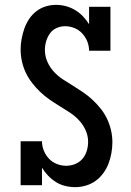

<svg xmlns="http://www.w3.org/2000/svg" viewBox="-20 -763 540 791"><path d="M290 8Q269 8 248.5 3Q228 -2 210.5 -13Q193 -24 178.5 -39Q164 -54 153 -72V0H65V-181H153Q153 -161 160.5 -142.5Q168 -124 181.5 -109.5Q195 -95 214 -87.5Q233 -80 253 -80Q271 -80 289 -87Q307 -94 319.5 -108.5Q332 -123 337.5 -141.5Q343 -160 343 -179Q343 -204 332.5 -227Q322 -250 305 -268Q288 -286 267.5 -299.5Q247 -313 225.5 -326Q204 -339 184 -353Q164 -367 146 -384Q128 -401 112.5 -421Q97 -441 86.5 -463Q76 -485 70.5 -509.5Q65 -534 65 -559Q65 -581 69 -602.5Q73 -624 80 -644.5Q87 -665 99.5 -684Q112 -703 129.5 -716.5Q147 -730 168 -736.5Q189 -743 211 -743Q232 -743 252 -737.5Q272 -732 289.5 -721.5Q307 -711 321.5 -696Q336 -681 347 -663V-735H435V-554H347Q347 -574 339.5 -592.5Q332 -611 318.5 -625.5Q305 -640 286.5 -647.5Q268 -655 248 -655Q230 -655 213 -647.5Q196 -640 185.5 -625Q175 -610 170 -592.5Q165 -575 165 -557Q165 -532 175 -509Q185 -486 202 -467.5Q219 -449 240 -435.5Q261 -422 282 -409Q303 -396 323.5 -382Q344 -368 362 -351Q380 -334 395.5 -314.5Q411 -295 421.5 -272.5Q432 -250 437.5 -226Q443 -202 443 -177Q443 -155 439 -132.5Q435 -110 427 -89Q419 -68 405.5 -49.5Q392 -31 374 -18Q356 -5 334 1.5Q312 8 290 8Z"/></svg>

Font: Iosevka Curly Slab Semibold
Style: Regular
Weight: 600
Monospace: yes
Designer: Belleve Invis
Foundry: Belleve Invis
Version: Version 22.1.2; ttfautohint (v1.8.4)